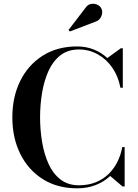

<svg xmlns="http://www.w3.org/2000/svg" viewBox="-20 -1012 748 1042"><path d="M398.5 10Q291 10 212 -40Q133 -90 90 -177Q47 -264 47 -375Q47 -486.5 90 -573.2Q133 -660 212 -710Q291 -760 398.5 -760Q446.5 -760 488.5 -743.5Q530.5 -727 562.5 -697L635.5 -750H646.5V-536H633.5Q622 -597.5 589.8 -644.2Q557.5 -691 510.5 -717.2Q463.5 -743.5 408.5 -743.5Q349 -743.5 308.2 -712Q267.5 -680.5 243.5 -627.5Q219.5 -574.5 208.5 -509Q197.5 -443.5 197.5 -375Q197.5 -307 208.5 -241.2Q219.5 -175.5 243.5 -122.5Q267.5 -69.5 308.2 -38Q349 -6.5 408.5 -6.5Q459 -6.5 499 -22.5Q539 -38.5 568.8 -67.2Q598.5 -96 617.2 -133.8Q636 -171.5 643.5 -214H656.5V0H645L578 -57Q545.5 -26 499.8 -8Q454 10 398.5 10ZM359 -841 352 -849.5 442.5 -967.5Q455 -986.5 472 -990.2Q489 -994 504.5 -988Q520 -982 527.5 -970.5Q536 -957.5 534.5 -941.2Q533 -925 523 -911.8Q513 -898.5 495.5 -893.5Z"/></svg>

Font: Bodoni Moda 18pt SemiBold
Style: Regular
Weight: 600
Designer: Owen Earl
Foundry: indestructible type
Version: Version 2.005